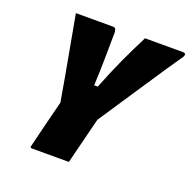

<svg xmlns="http://www.w3.org/2000/svg" viewBox="-125 -822 938 945"><g transform="rotate(20 344.5 -350.0)"><path d="M333 0H140Q128 0 132 -11Q147 -73 162.5 -135.5Q178 -198 194 -260Q184 -320 170.5 -395Q157 -470 142.5 -548.5Q128 -627 115 -700H311Q326 -700 327 -676Q326 -612 325.5 -547Q325 -482 321 -397H340Q375 -486 407 -555.5Q439 -625 477 -700H678Q686 -700 688.5 -694Q691 -688 685 -678Q669 -656 636.5 -607.5Q604 -559 562.5 -496.5Q521 -434 477 -368Q433 -302 394 -243Q385 -208 376 -172Q367 -136 358 -100Q352 -75 345.5 -50Q339 -25 333 0Z"/></g></svg>

Font: Recursive Mn Lnr St Blk
Style: Italic
Weight: 900
Italic angle: -15°
Monospace: yes
Version: Version 1.079;hotconv 1.0.112;makeotfexe 2.5.65598; ttfautoh